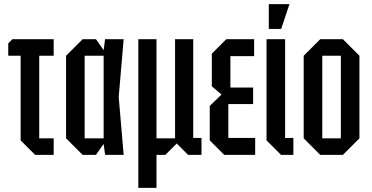

<svg xmlns="http://www.w3.org/2000/svg" viewBox="-20 -750 1801 930"><path d="M80 -70V-480H20V-540L40 -560H240V-480H170V-80H240V0H150Z M380 0 300 -80V-480L380 -560H445L482 -507L489 -560H579L555 -280L579 0H489L482 -53L445 0ZM390 -80H482V-480H390Z M650 160V-560H738V-80H828V-560H916V-82H956V0H891L836 -55L781 0H738V160Z M1066 0 996 -70V-237L1053 -292L1006 -332V-490L1076 -560H1211V-478H1096V-326H1206V-246H1086V-82H1216V0Z M1271 -560H1361V-82H1401V0H1341L1271 -70ZM1282 -610V-730H1382L1342 -610Z M1451 -80V-480L1531 -560H1641L1721 -480V-80L1641 0H1531ZM1541 -80H1631V-480H1541Z"/></svg>

Font: Tektur Condensed
Style: Regular
Weight: 400
Width: 3
Designer: Adam Jagosz
Foundry: Adam Jagosz
Version: Version 1.005;gftools[0.9.30]